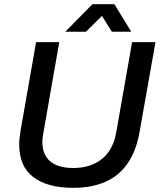

<svg xmlns="http://www.w3.org/2000/svg" viewBox="-20 -888 768 920"><path d="M330 12Q207 12 139.5 -39.5Q72 -91 72 -196Q72 -211 74 -229Q76 -247 79 -265L153 -686H264L189 -258Q187 -249 185 -234.5Q183 -220 183 -209Q183 -146 221 -114.5Q259 -83 331 -83Q414 -83 468 -126Q522 -169 537 -254L613 -686H725L649 -257Q633 -165 591.5 -105Q550 -45 484.5 -16.5Q419 12 330 12ZM293 -736 423 -868H528L609 -736H516L449 -843L499 -842L392 -736Z"/></svg>

Font: Archivo SemiBold Medium
Style: Italic
Weight: 500
Italic angle: -10°
Version: Version 2.001